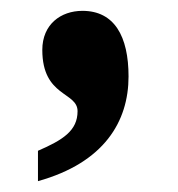

<svg xmlns="http://www.w3.org/2000/svg" viewBox="-20 -180 329 354"><path d="M50 154C172 120 217 44 217 -39C217 -113 191 -160 132 -160C92 -160 58 -135 58 -88C58 -1 123 -11 123 25C123 61 96 78 50 98Z"/></svg>

Font: Noto Serif Devanagari Condensed Black
Style: Regular
Weight: 900
Width: 3
Designer: Universal Thirst, Indian Type Foundry and the Monotype Design Team
Foundry: Monotype Imaging Inc.
Version: Version 2.004